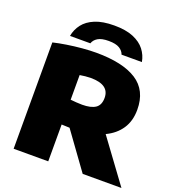

<svg xmlns="http://www.w3.org/2000/svg" viewBox="-164 -1083 1120 1215"><g transform="rotate(20 395.5 -475.5)"><path d="M65 0V-716Q104.5 -725.5 154 -733.2Q203.5 -741 254.5 -745.5Q305.5 -750 349 -750Q527.5 -750 621.8 -689.8Q716 -629.5 716 -499Q716 -423.5 680.5 -370.2Q645 -317 580.5 -286.5L791 0H530L352 -246Q339 -246.5 325.5 -247Q312 -247.5 298 -248V0ZM377 -410Q435.5 -410 465.8 -430.2Q496 -450.5 496 -499Q496 -588 371 -588Q354.5 -588 334.5 -586Q314.5 -584 298 -581V-415Q317 -413 338 -411.5Q359 -410 377 -410ZM156 -793Q163.5 -837 190.8 -872.8Q218 -908.5 269 -929.8Q320 -951 398 -951Q476 -951 526.8 -929.8Q577.5 -908.5 605 -872.8Q632.5 -837 640 -793H503Q495.5 -816.5 470.8 -831.8Q446 -847 398 -847Q350 -847 325.2 -831.8Q300.5 -816.5 293 -793Z"/></g></svg>

Font: Encode Sans Expanded Expanded Black
Style: Regular
Weight: 900
Width: 7
Designer: Multiple Designers
Foundry: Impallari Type
Version: Version 3.000; ttfautohint (v1.8.3) -l 8 -r 50 -G 200 -x 14 